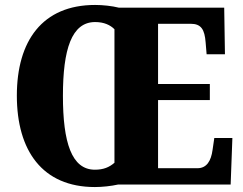

<svg xmlns="http://www.w3.org/2000/svg" viewBox="-20 -745 980 775"><path d="M363 10C393 10 429 6 456 0H911L918 -188H845L838 -140C832 -95 814 -66 777 -66H618V-341H827V-406H618V-649H750C792 -649 806 -626 810 -574L814 -526H888L885 -714H460C432 -721 395 -725 364 -725C151 -725 48 -580 48 -359C48 -137 151 10 363 10ZM363 -60C269 -60 234 -170 234 -358C234 -546 269 -656 364 -656C400 -656 425 -644 442 -627V-88C421 -70 398 -60 363 -60Z"/></svg>

Font: Noto Serif Devanagari Condensed Black
Style: Regular
Weight: 900
Width: 3
Designer: Universal Thirst, Indian Type Foundry and the Monotype Design Team
Foundry: Monotype Imaging Inc.
Version: Version 2.004